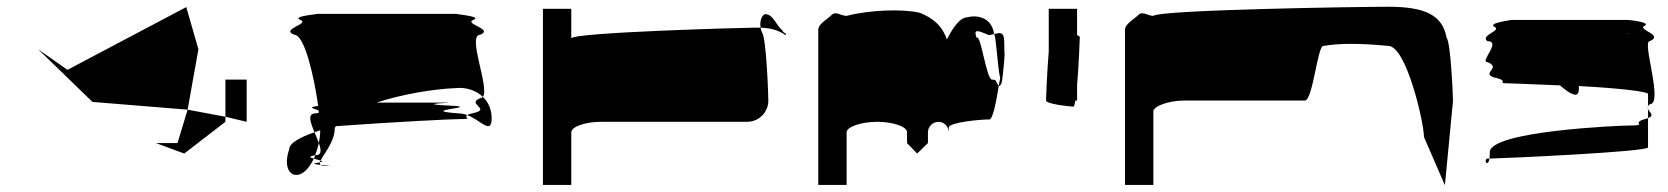

<svg xmlns="http://www.w3.org/2000/svg" viewBox="-20 -736 4942 569"><path d="M93 -590 254 -434 536 -411 568 -590 532 -715 180 -529ZM442 -312 526 -281 648 -375V-390L536 -411L506 -312ZM648 -390 711 -375V-500H648Z M837 -293C819 -242 839 -208 870 -220C885 -226 899 -243 910 -266C899 -269 892 -272 914 -276C918 -287 922 -299 925 -312C921 -322 917 -333 912 -344C869 -329 837 -312 837 -293ZM852 -633C883 -633 911 -507 923 -422C888 -418 912 -414 924 -409C924 -407 925 -404 925 -402C923 -401 919 -401 915 -400C890 -400 900 -373 912 -344C918 -346 923 -348 929 -350C929 -337 927 -324 925 -312C932 -292 934 -276 915 -276H914C913 -272 912 -269 910 -266C916 -264 925 -262 930 -260C939 -280 972 -315 972 -356C972 -358 975 -360 975 -362C1152 -375 1320 -383 1339 -383C1387 -383 1351 -387 1365 -395C1357 -398 1347 -400 1339 -400C1216 -409 1389 -416 1331 -422C1171 -429 1369 -432 1290 -432H1096C1169 -456 1261 -472 1331 -475C1362 -478 1391 -468 1411 -449C1432 -475 1363 -633 1403 -633C1445 -650 1353 -665 1383 -677C1414 -689 1309 -695 1339 -695H915C940 -695 840 -689 870 -677C900 -665 809 -650 852 -633ZM923 -254C901 -251 915 -249 931 -247C928 -249 927 -252 928 -255C927 -255 925 -254 923 -254ZM928 -255C938 -257 936 -258 930 -260C929 -258 928 -257 928 -255ZM931 -247C934 -245 938 -244 946 -244C969 -244 949 -245 931 -247ZM1365 -395C1406 -379 1437 -335 1437 -386C1437 -410 1428 -433 1411 -449C1409 -447 1406 -445 1403 -445C1360 -428 1438 -413 1383 -401C1373 -399 1368 -397 1365 -395Z M1589 -188H1673V-344C1673 -360 1713 -375 1761 -375H2194C2229 -375 2257 -403 2257 -438C2257 -454 2251 -627 2238 -640C2236 -645 2235 -650 2234 -654H2216C2187 -654 1673 -640 1673 -622V-710H1589ZM2234 -654C2262 -653 2287 -647 2308 -632C2314 -638 2299 -638 2299 -646C2280 -660 2272 -694 2248 -694C2241 -694 2230 -678 2234 -654Z M2405 -188H2489V-344C2489 -360 2532 -375 2580 -375C2626 -375 2668 -361 2668 -344V-312L2698 -281L2730 -312V-344C2730 -361 2744 -375 2762 -375C2778 -375 2792 -360 2792 -344V-360C2801 -374 2883 -382 2912 -382C2922 -382 2932 -432 2940 -482C2928 -494 2937 -500 2920 -500C2903 -500 2887 -637 2874 -624C2866 -648 2872 -649 2910 -632C2915 -632 2921 -634 2926 -635C2920 -682 2879 -693 2848 -685C2821 -685 2798 -642 2786 -619C2772 -662 2740 -685 2706 -698C2658 -710 2558 -707 2489 -689C2472 -689 2457 -704 2445 -692C2433 -680 2405 -665 2405 -648ZM2926 -634C2931 -639 2937 -530 2944 -505C2943 -497 2941 -490 2940 -482C2942 -480 2946 -483 2948 -490C2949 -491 2949 -494 2950 -499V-498V-500C2951 -504 2951 -509 2952 -515C2956 -548 2958 -591 2958 -580C2958 -589 2958 -585 2956 -573C2957 -595 2956 -612 2956 -612C2956 -644 2942 -639 2926 -635ZM2950 -500V-499Z M3080 -438C3080 -428 3150 -420 3161 -420C3163 -420 3165 -427 3167 -438H3172V-484C3177 -542 3180 -620 3180 -626C3180 -628 3177 -630 3172 -632V-710H3088V-583C3083 -525 3080 -444 3080 -438Z M3314 -188H3398V-406C3398 -421 3443 -438 3489 -438H3847C3871 -438 3885 -607 3903 -600C3949 -608 4010 -608 4094 -600C4148 -600 4200 -372 4200 -330L4262 -187L4286 -437C4286 -454 4279 -612 4267 -624C4255 -692 4202 -716 4094 -716C4006 -716 3419 -707 3398 -689C3381 -689 3366 -704 3354 -692C3342 -680 3314 -665 3314 -648Z M4388 -552C4431 -535 4370 -520 4406 -507C4461 -495 4409 -489 4451 -489C4466 -489 4498 -487 4603 -483C4633 -457 4659 -442 4659 -472V-481C4791 -474 4862 -464 4864 -458V-421C4865 -423 4866 -425 4869 -427C4911 -427 4845 -614 4869 -614C4911 -632 4838 -646 4851 -658C4881 -671 4799 -677 4807 -677H4451C4476 -677 4394 -671 4406 -658C4437 -646 4364 -632 4388 -614C4431 -614 4364 -552 4388 -552ZM4390 -266C4374 -266 4389 -236 4394 -266ZM4394 -266C4441 -267 4860 -286 4864 -299V-386C4861 -385 4856 -383 4851 -382C4814 -370 4866 -364 4807 -364C4782 -364 4395 -348 4395 -285C4395 -277 4395 -271 4394 -266ZM4801 -636C4803 -637 4805 -637 4807 -637C4813 -637 4810 -637 4801 -636ZM4864 -386C4885 -394 4868 -403 4864 -413ZM4864 -413V-421C4863 -418 4863 -416 4864 -413Z"/></svg>

Font: bitstorm
Style: maxext
Weight: 400
Version: Version 0.2